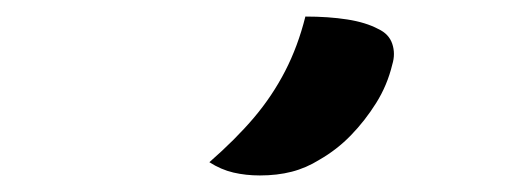

<svg xmlns="http://www.w3.org/2000/svg" viewBox="-20 -832 640 232"><path d="M349 -812Q377 -812 399.5 -808.5Q422 -805 437 -797Q450 -791 454 -779Q458 -767 454 -754Q448 -729 434.5 -707.5Q421 -686 404 -668.5Q387 -651 366 -639Q350 -629 332.5 -624.5Q315 -620 294 -620Q277 -620 262 -623.5Q247 -627 233 -636Q265 -664 287 -690Q309 -716 324.5 -746Q340 -776 349 -812Z"/></svg>

Font: Recursive Monospace Casual SemiBold
Style: Regular
Weight: 600
Version: Version 1.047